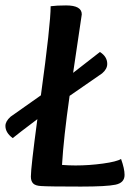

<svg xmlns="http://www.w3.org/2000/svg" viewBox="-56 -686 480 709"><path d="M391 -99Q404 -63 404 -40Q404 -11 370.5 -4Q337 3 243 3Q124 3 96 1Q75 0 66.5 -8.5Q58 -17 58 -34Q58 -67 82 -246Q9 -191 -9 -176Q-36 -196 -36 -221Q-36 -238 -17 -255L95 -334Q131 -596 131 -663Q153 -666 188 -666Q246 -666 246 -633L214 -417Q230 -429 313 -494Q340 -477 340 -450Q340 -431 321 -415L201 -332Q179 -178 173 -77Q199 -75 223 -75Q273 -75 324 -82Q375 -89 391 -99Z"/></svg>

Font: Overlock
Style: Bold Italic
Weight: 700
Designer: Dario Muhafara
Foundry: Dario Manuel Muhafara
Version: Version 1.002